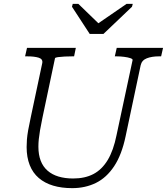

<svg xmlns="http://www.w3.org/2000/svg" viewBox="-20 -958 865 995"><path d="M445 -782H516L664 -923L668 -938H636L463 -819L510 -818L386 -938H357L353 -923ZM200 -348Q192 -310 187.5 -283Q183 -256 181 -236.5Q179 -217 179 -198Q179 -156 191 -125Q203 -94 226.5 -73.5Q250 -53 283.5 -43Q317 -33 359 -33Q420 -33 464 -56Q508 -79 538 -128.5Q568 -178 584 -258L667 -646Q669 -652 656 -656.5Q643 -661 623 -663.5Q603 -666 584 -666H575L585 -710H825L815 -666H804Q767 -666 741 -656Q715 -646 709 -620L631 -252Q611 -156 571.5 -96.5Q532 -37 477 -10Q422 17 354 17Q299 17 255.5 4Q212 -9 181 -35.5Q150 -62 134 -102.5Q118 -143 118 -196Q118 -214 119.5 -234.5Q121 -255 126 -283.5Q131 -312 140 -353L199 -631Q203 -652 180.5 -659Q158 -666 121 -666H110L120 -710H373L364 -666H355Q336 -666 315.5 -665Q295 -664 280.5 -662Q266 -660 265 -656Z"/></svg>

Font: Roboto Serif ExtraLight
Style: Italic
Weight: 250
Italic angle: -10°
Designer: Greg Gazdowicz
Foundry: Commercial Type
Version: Version 1.008